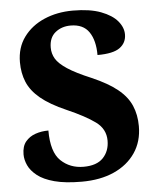

<svg xmlns="http://www.w3.org/2000/svg" viewBox="-53 -769 664 823"><g transform="rotate(-5 279.5 -357.0)"><path d="M266 10Q195 10 148.5 -2.5Q102 -15 75.5 -36Q49 -57 38 -81Q27 -105 27 -128Q27 -163 43.5 -183Q60 -203 86 -212Q112 -221 142 -221Q142 -128 181.5 -90.5Q221 -53 279 -53Q336 -53 363.5 -82Q391 -111 391 -156Q391 -206 348.5 -237Q306 -268 228 -302Q157 -333 117.5 -366Q78 -399 62 -437.5Q46 -476 46 -523Q46 -586 79 -631Q112 -676 167.5 -700Q223 -724 291 -724Q364 -724 411.5 -706Q459 -688 482 -660.5Q505 -633 505 -603Q505 -567 476.5 -546Q448 -525 380 -525Q380 -588 355 -624.5Q330 -661 276 -661Q237 -661 210 -639Q183 -617 183 -574Q183 -548 196 -526Q209 -504 244.5 -480.5Q280 -457 347 -429Q416 -399 456 -366.5Q496 -334 513 -294.5Q530 -255 530 -206Q530 -140 497 -91.5Q464 -43 405 -16.5Q346 10 266 10Z"/></g></svg>

Font: Noto Serif SemiCondensed ExtraBold
Style: Regular
Weight: 800
Width: 4
Designer: Monotype Design Team
Foundry: Monotype Imaging Inc.
Version: Version 2.015